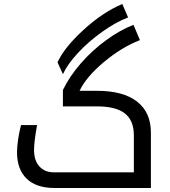

<svg xmlns="http://www.w3.org/2000/svg" viewBox="-20 -938 848 958"><path d="M252 0Q161.1 0 113 -46.4Q64.9 -92.8 64.9 -179.2Q64.9 -204.6 70.3 -242.2Q75.7 -279.8 85 -314H165Q149.9 -231 149.9 -189Q149.9 -137.2 176.5 -107.7Q203.1 -78.1 249 -78.1H647.9V-262.2Q647.9 -336.9 603 -372.1Q558.1 -407.2 463.9 -407.2H293.9V-488.8Q326.2 -556.2 382.8 -621.3Q439.5 -686.5 509.5 -737.5Q579.6 -788.6 646 -814L678.2 -737.8Q587.4 -702.6 499 -628.9Q410.6 -555.2 377 -484.9H463.9Q594.7 -484.9 663.8 -431.2Q732.9 -377.4 732.9 -276.9V0ZM267.1 -627Q299.8 -700.2 396.5 -788.8Q493.2 -877.4 590.3 -918L619.1 -851.1Q557.6 -827.6 489.3 -778.8Q420.9 -730 368.9 -673.8Q316.9 -617.7 293.9 -567.9Z"/></svg>

Font: DroidArabicKufi
Style: Regular
Weight: 400
Designer: Pascal Zoghbi
Foundry: Ascender Corporation
Version: Version 1.00; ttfautohint (v1.4.1)